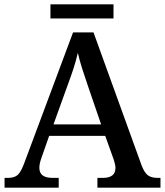

<svg xmlns="http://www.w3.org/2000/svg" viewBox="-20 -863 758 883"><path d="M1 0V-45H18Q47 -45 62.5 -59.5Q78 -74 95 -122L316 -714H410L631 -103Q644 -69 660 -57Q676 -45 704 -45H718V0H428V-45H455Q481 -45 496 -56Q511 -67 511 -91Q511 -100 508.5 -109.5Q506 -119 503 -129L464 -238H206L171 -138Q161 -111 161 -91Q161 -45 221 -45H250V0ZM226 -291H445L386 -463Q372 -504 359 -544Q346 -584 338 -620Q330 -585 318.5 -549.5Q307 -514 291 -471ZM212 -778V-843H502V-778Z"/></svg>

Font: Noto Serif Bengali Medium
Style: Regular
Weight: 500
Designer: Juan Bruce, Universal Thirst, Indian Type Foundry and the Monotype Design Team.
Foundry: Monotype Imaging Inc.
Version: Version 2.003; ttfautohint (v1.8.4.7-5d5b)